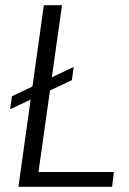

<svg xmlns="http://www.w3.org/2000/svg" viewBox="-20 -720 499 740"><path d="M112 -57H419L412 0H51L149 -700H219L122 -12ZM264 -462 257 -411 19 -299 26 -349Z"/></svg>

Font: Pathway Extreme 28pt Light
Style: Italic
Weight: 300
Italic angle: -8°
Designer: Eduardo Rodriguez Tunni
Foundry: Eduardo Rodriguez Tunni
Version: Version 1.001;gftools[0.9.26]